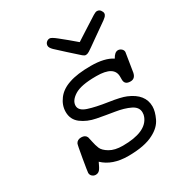

<svg xmlns="http://www.w3.org/2000/svg" viewBox="-153 -754 831 874"><g transform="rotate(-30 262.5 -317.5)"><path d="M75 -21Q75 -27 86 -91.5Q97 -156 100 -162Q108 -177 128 -177Q149 -177 156 -161Q157 -159 161.5 -136.5Q166 -114 173 -97Q180 -80 206 -64.5Q232 -49 274 -49Q398 -49 423 -114Q427 -123 427 -136Q427 -164 396 -179Q365 -194 320.5 -201Q276 -208 231.5 -216.5Q187 -225 156 -248.5Q125 -272 125 -312Q125 -347 148 -377.5Q171 -408 214 -422Q257 -437 328 -437Q401 -437 440 -411Q454 -437 471 -437Q481 -437 489 -430Q497 -423 497 -413Q497 -409 481 -313Q475 -285 451 -285H450Q420 -285 420 -312V-328Q420 -384 328 -384H324Q246 -384 212 -362.5Q178 -341 178 -314Q178 -288 216.5 -275.5Q255 -263 316 -254Q377 -245 403 -234Q480 -202 480 -137Q480 -111 464 -77Q448 -43 407 -22Q359 4 272 4Q189 4 142 -41Q130 -14 122 -5Q114 4 101 4Q91 4 83 -3Q75 -10 75 -21ZM204 -614Q204 -625 211.5 -632Q219 -639 229 -639Q238 -639 263 -619Q272 -612 300 -589Q324 -569 339 -556H340Q345 -559 353 -564.5Q361 -570 389.5 -588Q418 -606 457 -631Q470 -639 477 -639Q489 -639 495.5 -630Q502 -621 502 -614Q502 -610 500.5 -606.5Q499 -603 496.5 -600Q494 -597 492 -595.5Q490 -594 487 -591.5Q484 -589 483 -588Q452 -566 409 -536Q363 -503 353 -497Q343 -491 336 -491H334Q328 -491 319 -498.5Q310 -506 266 -546Q237 -572 218 -590Q204 -604 204 -614Z"/></g></svg>

Font: CMU Typewriter Text
Style: LightOblique
Weight: 200
Italic angle: -9.46001°
Version: Version 0.7.0